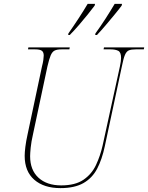

<svg xmlns="http://www.w3.org/2000/svg" viewBox="-20 -958 762 988"><path d="M291 10Q206 10 156.5 -33Q107 -76 107 -156Q107 -174 110.5 -202.5Q114 -231 122 -267L196 -616Q201 -635 203 -649.5Q205 -664 205 -672Q205 -690 195 -697Q185 -704 161 -704H124L126 -714H339L337 -704H297Q274 -704 261.5 -698Q249 -692 241 -673.5Q233 -655 224 -616L150 -268Q141 -229 138 -199Q135 -169 135 -154Q135 -83 178 -43.5Q221 -4 295 -4Q367 -4 409.5 -33Q452 -62 474 -109Q496 -156 508 -209L597 -616Q603 -644 603 -660Q603 -689 588.5 -696.5Q574 -704 549 -704H513L515 -714H722L720 -704H679Q656 -704 643.5 -699Q631 -694 623 -675.5Q615 -657 607 -616L519 -204Q505 -138 480 -90Q455 -42 409.5 -16Q364 10 291 10ZM471 -786Q498 -823 524 -863.5Q550 -904 570 -938H608L606 -929Q592 -910 570.5 -884Q549 -858 525 -829.5Q501 -801 479 -778H470ZM332 -786Q358 -823 384.5 -863.5Q411 -904 431 -938H469L467 -929Q453 -910 431.5 -883.5Q410 -857 386 -829Q362 -801 339 -778H331Z"/></svg>

Font: Noto Serif Display SemiCondensed Thin
Style: Italic
Weight: 100
Width: 4
Italic angle: -12°
Designer: Monotype Design Team
Foundry: Monotype Imaging Inc.
Version: Version 2.009